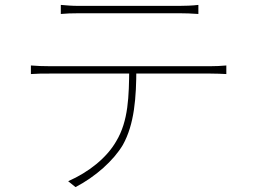

<svg xmlns="http://www.w3.org/2000/svg" viewBox="-20 -733 1040 783"><path d="M228 -713V-676C249 -678 272 -679 304 -679C355 -679 658 -679 710 -679C733 -679 764 -678 789 -676V-713C765 -710 733 -709 710 -709C658 -709 355 -709 302 -709C271 -709 253 -711 228 -713ZM106 -466V-431C133 -433 153 -433 184 -433C237 -433 791 -433 838 -433C859 -433 884 -432 903 -431V-466C881 -464 859 -463 838 -463C791 -463 237 -463 184 -463C153 -463 131 -464 106 -466ZM536 -455H507C506 -341 504 -240 454 -157C415 -89 342 -31 258 6L288 30C369 -12 443 -78 481 -142C528 -226 536 -335 536 -455Z"/></svg>

Font: Source Han Sans JP VF
Style: Regular
Weight: 250
Designer: Ryoko NISHIZUKA 西塚涼子 (kana, bopomofo & ideographs); Paul D. Hunt (Latin, Greek & Cyrillic); Sandoll Communications 산돌커뮤니
Foundry: Adobe
Version: Version 2.004;hotconv 1.0.118;makeotfexe 2.5.65603